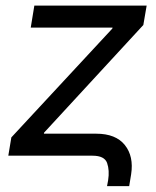

<svg xmlns="http://www.w3.org/2000/svg" viewBox="-20 -549 551 677"><path d="M357.4 107.4 361.3 86.4Q366.7 51.8 357.7 25.9Q348.6 0 306.2 0H9.3L20 -64.5L376 -448.2L377 -451.7H88.4L101.1 -529.3H497.1L485.4 -460.9L135.3 -81.1L134.8 -77.6H319.3Q388.2 -77.6 420.2 -37.6Q452.1 2.4 442.4 65.4L435.5 107.4Z"/></svg>

Font: Inter 24pt
Style: Italic
Weight: 400
Italic angle: -9.3988°
Designer: Rasmus Andersson
Foundry: rsms
Version: Version 4.001;git-66647c0bb